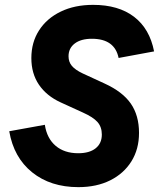

<svg xmlns="http://www.w3.org/2000/svg" viewBox="-20 -753 654 790"><path d="M302.5 17Q188 17 112.2 -44Q36.5 -105 18 -213L164.5 -239.5Q173 -183.5 209 -153Q245 -122.5 302 -122.5Q348 -122.5 373.5 -142.8Q399 -163 399 -199.5Q399 -230.5 381.2 -250.8Q363.5 -271 321 -290L229 -332Q171.5 -358.5 140.2 -404.5Q109 -450.5 109 -514Q109 -579 140.8 -628.2Q172.5 -677.5 229.8 -705.2Q287 -733 363 -733Q467.5 -733 531.8 -683.8Q596 -634.5 614 -541.5L468 -514.5Q452 -593.5 358 -593.5Q313 -593.5 287.5 -574Q262 -554.5 262 -521.5Q262 -498 275.8 -481.8Q289.5 -465.5 320 -451L410 -409.5Q484.5 -375.5 518.2 -326.8Q552 -278 552 -206Q552 -139.5 520.8 -89.2Q489.5 -39 433.5 -11Q377.5 17 302.5 17Z"/></svg>

Font: Google Sans Code
Style: Italic
Weight: 400
Italic angle: -10°
Monospace: yes
Designer: Google Sans Code Authors
Foundry: Google LLC
Version: Version 6.000